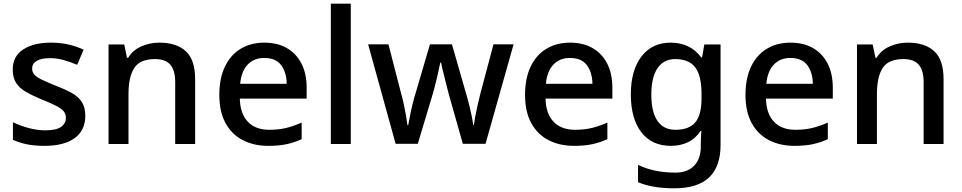

<svg xmlns="http://www.w3.org/2000/svg" viewBox="-20 -780 5210 1040"><path d="M442 -153Q442 -73 384 -31.5Q326 10 222 10Q166 10 125 1.5Q84 -7 50 -23V-118Q86 -100 133.5 -87Q181 -74 225 -74Q284 -74 310.5 -92.5Q337 -111 337 -142Q337 -160 327 -174.5Q317 -189 289.5 -204Q262 -219 209 -240Q158 -261 122 -281.5Q86 -302 67.5 -330.5Q49 -359 49 -404Q49 -475 105.5 -512Q162 -549 255 -549Q305 -549 348.5 -539.5Q392 -530 433 -511L398 -429Q362 -444 325.5 -454.5Q289 -465 250 -465Q203 -465 178.5 -450Q154 -435 154 -409Q154 -390 165.5 -376.5Q177 -363 205.5 -349Q234 -335 284 -315Q334 -296 369.5 -276Q405 -256 423.5 -227Q442 -198 442 -153Z M843 -549Q936 -549 986.5 -502.5Q1037 -456 1037 -351V0H929V-335Q929 -398 903 -429Q877 -460 820 -460Q738 -460 707 -411.5Q676 -363 676 -271V0H568V-539H653L668 -467H674Q700 -509 746 -529Q792 -549 843 -549Z M1412 -549Q1483 -549 1534 -519.5Q1585 -490 1613 -435.5Q1641 -381 1641 -305V-246H1279Q1281 -164 1322.5 -120.5Q1364 -77 1438 -77Q1490 -77 1530.5 -87Q1571 -97 1614 -116V-26Q1574 -8 1532.5 1Q1491 10 1433 10Q1355 10 1295 -21Q1235 -52 1201.5 -113.5Q1168 -175 1168 -266Q1168 -356 1198.5 -419.5Q1229 -483 1284 -516Q1339 -549 1412 -549ZM1411 -466Q1355 -466 1321 -429.5Q1287 -393 1281 -326H1533Q1532 -388 1503 -427Q1474 -466 1411 -466Z M1880 0H1772V-760H1880Z M2412 -266Q2407 -285 2400.5 -310Q2394 -335 2388 -360Q2382 -385 2376.5 -406.5Q2371 -428 2369 -441H2365Q2362 -428 2357.5 -406.5Q2353 -385 2347 -359.5Q2341 -334 2334.5 -309Q2328 -284 2322 -264L2243 -1H2123L1974 -540H2084L2154 -269Q2162 -241 2168.5 -209.5Q2175 -178 2180 -149.5Q2185 -121 2187 -102H2191Q2194 -115 2197.5 -135Q2201 -155 2205.5 -176.5Q2210 -198 2215 -218Q2220 -238 2224 -251L2309 -540H2428L2511 -251Q2517 -231 2523.5 -203.5Q2530 -176 2535.5 -149Q2541 -122 2543 -103H2547Q2549 -120 2554 -148Q2559 -176 2566.5 -208Q2574 -240 2581 -269L2653 -540H2762L2610 -1H2487Z M3068 -549Q3139 -549 3190 -519.5Q3241 -490 3269 -435.5Q3297 -381 3297 -305V-246H2935Q2937 -164 2978.5 -120.5Q3020 -77 3094 -77Q3146 -77 3186.5 -87Q3227 -97 3270 -116V-26Q3230 -8 3188.5 1Q3147 10 3089 10Q3011 10 2951 -21Q2891 -52 2857.5 -113.5Q2824 -175 2824 -266Q2824 -356 2854.5 -419.5Q2885 -483 2940 -516Q2995 -549 3068 -549ZM3067 -466Q3011 -466 2977 -429.5Q2943 -393 2937 -326H3189Q3188 -388 3159 -427Q3130 -466 3067 -466Z M3613 -549Q3665 -549 3707 -529Q3749 -509 3778 -469H3783L3795 -539H3883V6Q3883 122 3821 181Q3759 240 3632 240Q3574 240 3525.5 232Q3477 224 3436 207V113Q3522 155 3639 155Q3704 155 3740 117.5Q3776 80 3776 13V-5Q3776 -18 3777 -39Q3778 -60 3779 -71H3775Q3747 -29 3706.5 -9.5Q3666 10 3613 10Q3511 10 3454 -63.5Q3397 -137 3397 -269Q3397 -399 3454.5 -474Q3512 -549 3613 -549ZM3637 -460Q3575 -460 3541.5 -410.5Q3508 -361 3508 -267Q3508 -174 3541 -125.5Q3574 -77 3639 -77Q3712 -77 3746 -117Q3780 -157 3780 -248V-268Q3780 -371 3745.5 -415.5Q3711 -460 3637 -460Z M4262 -549Q4333 -549 4384 -519.5Q4435 -490 4463 -435.5Q4491 -381 4491 -305V-246H4129Q4131 -164 4172.5 -120.5Q4214 -77 4288 -77Q4340 -77 4380.5 -87Q4421 -97 4464 -116V-26Q4424 -8 4382.5 1Q4341 10 4283 10Q4205 10 4145 -21Q4085 -52 4051.5 -113.5Q4018 -175 4018 -266Q4018 -356 4048.5 -419.5Q4079 -483 4134 -516Q4189 -549 4262 -549ZM4261 -466Q4205 -466 4171 -429.5Q4137 -393 4131 -326H4383Q4382 -388 4353 -427Q4324 -466 4261 -466Z M4897 -549Q4990 -549 5040.5 -502.5Q5091 -456 5091 -351V0H4983V-335Q4983 -398 4957 -429Q4931 -460 4874 -460Q4792 -460 4761 -411.5Q4730 -363 4730 -271V0H4622V-539H4707L4722 -467H4728Q4754 -509 4800 -529Q4846 -549 4897 -549Z"/></svg>

Font: Noto Sans Adlam Medium
Style: Regular
Weight: 500
Version: Version 3.001